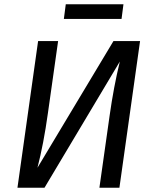

<svg xmlns="http://www.w3.org/2000/svg" viewBox="-20 -882 717 902"><path d="M541 0H447L495 -339Q514 -474 543 -593L189 0H62L159 -689H253L205 -350Q185 -206 156 -94L513 -689H638ZM280 -793 289 -862H560L551 -793Z"/></svg>

Font: FiraGO
Style: Italic
Weight: 400
Italic angle: -8°
Designer: bBox Type GmbH
Foundry: bBox Type GmbH
Version: Version 1.001